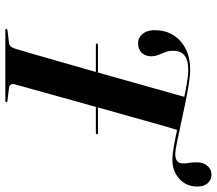

<svg xmlns="http://www.w3.org/2000/svg" viewBox="-68 -766 834 739"><g transform="rotate(90 349.5 -397.0)"><path d="M148 -352.5Q148.5 -354.5 150.2 -355.5Q152 -356.5 154 -356.5H494Q496 -356.5 497 -355.5Q498 -354.5 497.5 -352.5Q497 -351 495.2 -349.8Q493.5 -348.5 491 -348.5H151.5Q149.5 -348.5 148.5 -349.8Q147.5 -351 148 -352.5ZM249.5 -711.5Q272.5 -711.5 308.8 -705.5Q345 -699.5 386 -691Q427 -682.5 465.5 -674Q504 -665.5 533 -659.8Q562 -654 573 -654Q589 -654 598.2 -659.8Q607.5 -665.5 609 -677.5Q610.5 -689.5 607.5 -706Q604.5 -722.5 605.5 -742.5Q607 -765.5 620.2 -779.5Q633.5 -793.5 653.5 -793.5Q673 -793.5 686 -778.5Q699 -763.5 698.5 -737.5Q697.5 -695 668 -669Q638.5 -643 596.5 -643Q574.5 -643 540 -649.2Q505.5 -655.5 464.8 -664.5Q424 -673.5 383.2 -682.5Q342.5 -691.5 307.2 -697.8Q272 -704 249 -704Q214.5 -704 196.8 -691.8Q179 -679.5 176.5 -655.5Q174.5 -634.5 180 -619.2Q185.5 -604 191.5 -589.8Q197.5 -575.5 197 -558Q196 -537 182.5 -523.8Q169 -510.5 146 -511Q121.5 -511.5 107.5 -533.2Q93.5 -555 97.5 -591.5Q100.5 -624.5 119 -651.8Q137.5 -679 170.5 -695.2Q203.5 -711.5 249.5 -711.5ZM305.5 -38.5Q302.5 -27.5 305.8 -21.5Q309 -15.5 319.5 -14L366 -8.5Q373.5 -8 373.5 -4Q373.5 -2 371.8 -1Q370 0 366.5 0H97.5Q94.5 0 93 -1Q91.5 -2 91.5 -4Q91.5 -6 93.2 -7Q95 -8 98 -8.5L144.5 -14Q153.5 -15 159 -20.8Q164.5 -26.5 168 -38Q174 -57 185.5 -97Q197 -137 212.2 -190.2Q227.5 -243.5 244.8 -304Q262 -364.5 279 -425Q296 -485.5 311 -539Q326 -592.5 337.5 -633Q349 -673.5 354.5 -693.5L482 -666Q475.5 -646 464.2 -606.5Q453 -567 438.5 -515.2Q424 -463.5 407.8 -405.5Q391.5 -347.5 375.5 -290Q359.5 -232.5 345.5 -181.8Q331.5 -131 321 -93.5Q310.5 -56 305.5 -38.5Z"/></g></svg>

Font: Fraunces 120pt SemiBold
Style: Italic
Weight: 600
Italic angle: -16°
Version: Version 1.000;[b76b70a41]